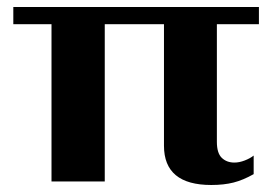

<svg xmlns="http://www.w3.org/2000/svg" viewBox="-20 -518 792 548"><path d="M448 -102V-449H279V0H127V-449H18V-498H719V-449H599V-113Q599 -81 613 -67.5Q627 -54 649 -54Q663 -54 678.5 -60Q694 -66 704 -74V-21Q674 -4 646.5 3Q619 10 583 10Q448 10 448 -102Z"/></svg>

Font: Trirong Bold
Style: Regular
Weight: 700
Designer: Katatrad Team
Foundry: CadsonDemak
Version: Version 1.000